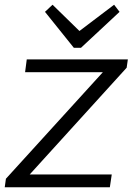

<svg xmlns="http://www.w3.org/2000/svg" viewBox="-26 -791 560 811"><path d="M-1 -36 433 -513 443 -486H80L87 -540H514L509 -505L74 -26L65 -54H446L438 0H-6ZM479 -741 316 -589H286L164 -741L196 -771L324 -646H291L456 -771Z"/></svg>

Font: Pathway Extreme 28pt Light
Style: Italic
Weight: 300
Italic angle: -8°
Designer: Eduardo Rodriguez Tunni
Foundry: Eduardo Rodriguez Tunni
Version: Version 1.001;gftools[0.9.26]